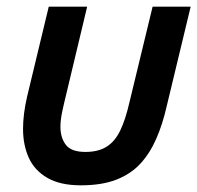

<svg xmlns="http://www.w3.org/2000/svg" viewBox="-20 -542 591 575"><path d="M222 13Q160 13 121.5 -9.5Q83 -32 66 -70Q49 -108 49 -156Q49 -178 52 -202Q55 -226 61 -252L126 -522H241L177 -254Q171 -230 166 -206Q161 -182 161 -162Q161 -130 177 -108.5Q193 -87 236 -87Q274 -87 299 -102.5Q324 -118 340 -151Q356 -184 368 -237L437 -522H551L479 -223Q467 -170 448 -126.5Q429 -83 400.5 -52Q372 -21 328.5 -4Q285 13 222 13Z"/></svg>

Font: Ubuntu Sans SemiBold
Style: Italic
Weight: 600
Italic angle: -13.5°
Designer: Dalton Maag Ltd
Foundry: Dalton Maag Ltd
Version: Version 1.006